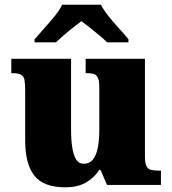

<svg xmlns="http://www.w3.org/2000/svg" viewBox="-20 -786 731 816"><path d="M257 10Q165 10 126 -39.5Q87 -89 87 -189V-402Q87 -431 84 -446.5Q81 -462 69.5 -468.5Q58 -475 32 -475H28V-536H282V-234Q282 -192 287 -159.5Q292 -127 303.5 -108.5Q315 -90 336 -90Q360 -90 374.5 -107.5Q389 -125 395.5 -157.5Q402 -190 402 -235V-417Q402 -444 395.5 -456.5Q389 -469 377 -472Q365 -475 348 -475H344V-536H596V-121Q596 -93 602.5 -80Q609 -67 622 -64Q635 -61 652 -61H664V0H435L407 -64H402Q380 -30 345 -10Q310 10 257 10ZM127 -619Q143 -638 166.5 -664Q190 -690 212 -717Q234 -744 244 -766H409Q420 -744 441.5 -717Q463 -690 487 -664Q511 -638 526 -619V-606H435Q425 -617 404.5 -634Q384 -651 362.5 -668Q341 -685 326 -696Q311 -685 289.5 -668Q268 -651 248.5 -634Q229 -617 218 -606H127Z"/></svg>

Font: Noto Serif Armenian Black
Style: Regular
Weight: 900
Version: Version 2.007